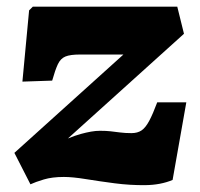

<svg xmlns="http://www.w3.org/2000/svg" viewBox="-20 -538 597 574"><path d="M78 -518H510L530 -437L183 -124Q205 -133 221.5 -137.5Q238 -142 252 -144.5Q266 -147 279 -147Q297 -147 310.5 -145.5Q324 -144 339 -142Q354 -140 373 -140Q391 -140 403 -148Q415 -156 426 -176.5Q437 -197 450 -232H537L496 0Q460 15 414.5 15.5Q369 16 323 10Q277 4 237 -2.5Q197 -9 171 -9Q136 -9 111 -1.5Q86 6 71 13L23 -81L349 -375H219Q190 -375 175.5 -369Q161 -363 153 -346Q145 -329 136 -297L47 -294L67 -507Z"/></svg>

Font: Literata 18pt Black
Style: Italic
Weight: 900
Italic angle: -2°
Designer: Latin by Veronika Burian and Jose Scaglione. Greek by Irene Vlachou. Cyrillic by Vera Evstafieva
Foundry: TypeTogether
Version: Version 3.103;gftools[0.9.29]